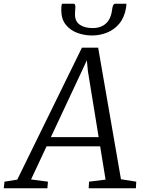

<svg xmlns="http://www.w3.org/2000/svg" viewBox="-80 -1003 761 1023"><path d="M-60 0 -56 -35 12 -46 356.5 -749H443L564.5 -48L646 -35L644 0H392.5L394.5 -35L482.5 -46L388.5 -623L379 -719L398.5 -716L358 -628.5L85.5 -47L175.5 -35L172.5 0ZM148.5 -223.5 172 -272.5H466.5L474.5 -223.5ZM312 -983Q318.5 -983 320.2 -976.8Q322 -970.5 321.5 -962Q321 -953.5 320.2 -943.8Q319.5 -934 319.5 -925.5Q319.5 -889.5 344.8 -871.5Q370 -853.5 414 -853.5Q444.5 -853.5 466.2 -865Q488 -876.5 500.8 -898Q513.5 -919.5 517 -950Q518.5 -963 522.2 -973Q526 -983 535 -983H593.5Q593.5 -979.5 593.2 -974.8Q593 -970 591.5 -961Q583 -910 556 -877.5Q529 -845 490.8 -829.5Q452.5 -814 410 -814Q369 -814 331.5 -828Q294 -842 270.2 -871.8Q246.5 -901.5 246.5 -949.5Q246.5 -958 247 -966.5Q247.5 -975 250.5 -983Z"/></svg>

Font: Merriweather 7pt Light
Style: Italic
Weight: 300
Italic angle: -7.8°
Designer: Eben Sorkin
Foundry: Eben Sorkin
Version: Version 2.200;gftools[0.9.31]